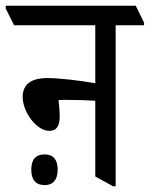

<svg xmlns="http://www.w3.org/2000/svg" viewBox="-56 -643 522 669"><path d="M116 -187C142 -187 152 -206 152 -237C152 -255 150 -278 148 -294C156 -295 162 -295 170 -295C208 -295 247 -294 276 -292V-28L338 6H347V-555H446V-564L417 -623H-36V-613L-7 -555H276V-353C218 -363 149 -371 109 -371C52 -371 23 -349 23 -305C23 -253 71 -187 116 -187ZM100 2C129 2 145 -17 145 -52C145 -86 130 -105 100 -105C68 -105 53 -87 53 -52C53 -16 69 2 100 2Z"/></svg>

Font: Noto Serif Devanagari ExtraCondensed
Style: Regular
Weight: 400
Width: 2
Designer: Universal Thirst, Indian Type Foundry and the Monotype Design Team
Foundry: Monotype Imaging Inc.
Version: Version 2.004